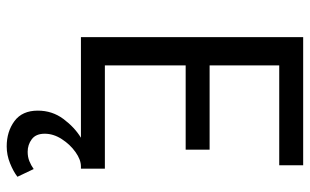

<svg xmlns="http://www.w3.org/2000/svg" viewBox="-194 -502 915 567"><g transform="rotate(90 263.5 -218.5)"><path d="M412.3 219.2Q368.6 219.2 337.6 196.3Q306.7 173.4 306.7 127.3Q306.7 84.8 331.3 51.8Q355.9 18.8 386.7 0H89.7V-656.3H468V-585.6H173.2V-380H421.9V-309.3H173.2V-70.7H478V0H471.6Q451.7 0 429.3 15.9Q406.8 31.8 390.9 56.4Q374.9 81 374.9 106.9Q374.9 133.1 391.2 145.2Q407.4 157.3 428.3 157.3Q443.5 157.3 455.9 152.3Q468.4 147.3 479.2 139.5L502 187.5Q486.3 199.7 462.1 209.4Q437.9 219.2 412.3 219.2Z"/></g></svg>

Font: SourceSans3VF
Style: Regular
Weight: 200
Designer: Paul D. Hunt
Foundry: Adobe
Version: Version 3.052;hotconv 1.1.0;makeotfexe 2.6.0